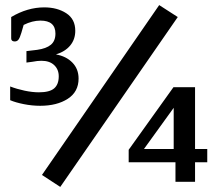

<svg xmlns="http://www.w3.org/2000/svg" viewBox="-20 -715 855 755"><path d="M145 -27 606 -695 679 -648 217 20ZM20 -321V-375Q46 -365 76.5 -358.5Q107 -352 133 -352Q175 -352 193 -367.5Q211 -383 211 -415Q211 -442 193 -459Q175 -476 143 -476Q127 -476 107 -472L84 -469V-514L126 -519Q162 -524 180 -539Q198 -554 198 -583Q198 -634 139 -634Q107 -634 73 -617L64 -586Q58 -566 52.5 -559Q47 -552 38 -552Q24 -552 24 -564V-648Q88 -686 154 -686Q205 -686 240.5 -663Q276 -640 276 -594Q276 -560 256 -536Q236 -512 200 -501Q240 -494 264.5 -469Q289 -444 289 -406Q289 -354 246.5 -326.5Q204 -299 138 -299Q106 -299 73.5 -305.5Q41 -312 20 -321ZM670 -77H486V-126L662 -372H747V-129H795V-77H747V0H670ZM663 -129V-291L546 -129Z"/></svg>

Font: Maitree SemiBold
Style: Regular
Weight: 600
Designer: CadsonDemak Team
Foundry: CadsonDemak
Version: Version 1.001